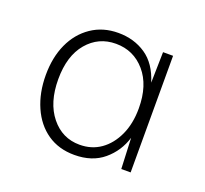

<svg xmlns="http://www.w3.org/2000/svg" viewBox="-75 -800 577 540"><g transform="rotate(20 213.5 -529.5)"><path d="M195 -347Q148 -347 114 -370.5Q80 -394 61.5 -436Q43 -478 43 -531Q43 -584 61.5 -624.5Q80 -665 114.5 -688.5Q149 -712 195 -712Q242 -712 277.5 -688Q313 -664 329 -612L331 -704H361V-355H333L329 -447Q316 -404 282 -375.5Q248 -347 195 -347ZM199 -379Q235 -379 262 -398Q289 -417 305 -451.5Q321 -486 321 -532Q321 -601 286.5 -641Q252 -681 199 -681Q147 -681 113.5 -641.5Q80 -602 80 -532Q80 -462 113.5 -420.5Q147 -379 199 -379Z"/></g></svg>

Font: DM Sans 9pt ExtraLight
Style: Regular
Weight: 250
Version: Version 4.004;gftools[0.9.30]